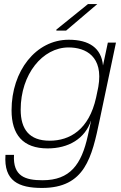

<svg xmlns="http://www.w3.org/2000/svg" viewBox="-20 -723 598 947"><path d="M472 -133 552 -513H512L488 -400C480 -486 420 -527 319 -527C157 -527 37 -373 37 -179C37 -59 93 9 215 9C317 9 400 -38 430 -131L413 -53C382 88 326 166 190 166C105 166 43 147 49 41H7C-2 170 72 204 187 204C400 204 433 53 472 -133ZM82 -182C82 -357 190 -489 318 -489C403 -489 491 -445 465 -295L463 -285L454 -242C419 -83 324 -29 225 -29C124 -29 82 -86 82 -182ZM258 -572H306L460 -703H414L258 -577Z"/></svg>

Font: Nacelle UltraLight
Style: Italic
Weight: 200
Italic angle: -12°
Designer: Sora Sagano
Foundry: Sora Sagano
Version: Version 1.000;FEAKit 1.0